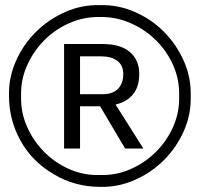

<svg xmlns="http://www.w3.org/2000/svg" viewBox="-20 -718 777 746"><path d="M721 -345Q723 -274 694.5 -209.5Q666 -145 617 -96Q568 -47 503 -18.5Q438 10 368 8Q271 8 189 -41Q105 -90 60 -171Q15 -252 15 -345Q13 -415 41.5 -480Q70 -545 119.5 -594Q169 -643 233.5 -671.5Q298 -700 368 -698Q439 -700 504 -671.5Q569 -643 617.5 -594Q666 -545 694.5 -480.5Q723 -416 721 -345ZM676 -345Q678 -407 653.5 -463Q629 -519 586 -561.5Q543 -604 486.5 -628.5Q430 -653 368 -652Q306 -653 250 -628.5Q194 -604 151.5 -561Q109 -518 84.5 -462Q60 -406 62 -345Q60 -283 84.5 -227Q109 -171 151.5 -128Q194 -85 250 -60.5Q306 -36 368 -38Q430 -36 486.5 -60.5Q543 -85 586 -128Q629 -171 653.5 -227Q678 -283 676 -345ZM466 -141 369 -305H291V-141H229V-547H378Q448 -547 484.5 -516Q521 -485 521 -431Q521 -380 496 -350.5Q471 -321 429 -312L537 -141ZM459 -430Q459 -464 436 -481.5Q413 -499 374 -499H291V-352H379Q418 -352 438.5 -373Q459 -394 459 -430Z"/></svg>

Font: Libra Sans
Style: Regular
Weight: 400
Foundry: Context Ltd
Version: Version 1.000; ttfautohint (v1.3)